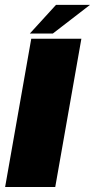

<svg xmlns="http://www.w3.org/2000/svg" viewBox="-34 -748 380 768"><path d="M-13.5 0H187L291.5 -593H91ZM85.5 -614H177.5L326 -728.5H190Z"/></svg>

Font: Anybody UltraCondensed Thin ExtraBold
Style: Italic
Weight: 800
Italic angle: -10°
Version: Version 1.111